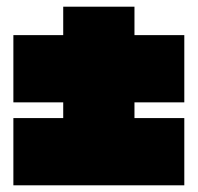

<svg xmlns="http://www.w3.org/2000/svg" viewBox="-20 -650 591 574"><path d="M169 -630H382V-545H531V-344H382V-297H531V-96H20V-297H169V-344H20V-545H169Z"/></svg>

Font: Poppins Black
Style: Regular
Weight: 900
Designer: Ninad Kale (Devanagari), Jonny Pinhorn (Latin)
Foundry: Indian Type Foundry
Version: Version 3.200;PS 1.000;hotconv 16.6.54;makeotf.lib2.5.65590